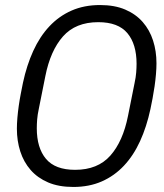

<svg xmlns="http://www.w3.org/2000/svg" viewBox="-20 -730 652 762"><path d="M271 12Q213 12 171 -6Q129 -24 101.5 -55.5Q74 -87 60.5 -129Q47 -171 47 -219Q47 -239 49 -262.5Q51 -286 54.5 -310.5Q58 -335 62.5 -358Q67 -381 71 -401Q86 -471 112 -528Q138 -585 176 -625.5Q214 -666 264 -688Q314 -710 377 -710Q435 -710 477 -692Q519 -674 546.5 -642.5Q574 -611 587.5 -569Q601 -527 601 -479Q601 -459 599 -435.5Q597 -412 593.5 -387.5Q590 -363 585.5 -339.5Q581 -316 577 -297Q562 -227 536 -170Q510 -113 472 -72.5Q434 -32 384 -10Q334 12 271 12ZM278 -56Q368 -56 418 -112.5Q468 -169 488 -270L514 -400Q519 -423 520.5 -442Q522 -461 522 -477Q522 -555 485.5 -598.5Q449 -642 370 -642Q280 -642 230 -585.5Q180 -529 160 -428L134 -298Q129 -275 127.5 -256Q126 -237 126 -221Q126 -143 162.5 -99.5Q199 -56 278 -56Z"/></svg>

Font: IBM Plex Sans Condensed
Style: Italic
Weight: 400
Width: 3
Italic angle: -11°
Designer: Mike Abbink, Paul van der Laan, Pieter van Rosmalen
Foundry: Bold Monday
Version: Version 1.3